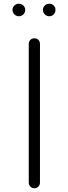

<svg xmlns="http://www.w3.org/2000/svg" viewBox="-20 -1010 365 1028"><path d="M194 -32Q194 -20 185.5 -11Q177 -2 164 -2Q151 -2 142.5 -11Q134 -20 134 -32V-775Q134 -788 142.5 -796.5Q151 -805 164 -805Q177 -805 185.5 -796.5Q194 -788 194 -775ZM47 -957Q47 -971 57 -980.5Q67 -990 81 -990Q95 -990 105 -980.5Q115 -971 115 -957Q115 -943 105 -933Q95 -923 81 -923Q67 -923 57 -933Q47 -943 47 -957ZM210 -957Q210 -971 220 -980.5Q230 -990 244 -990Q258 -990 267.5 -980.5Q277 -971 277 -957Q277 -943 267.5 -933Q258 -923 244 -923Q230 -923 220 -933Q210 -943 210 -957Z"/></svg>

Font: Tsukimi Rounded
Style: Regular
Weight: 400
Designer: Takashi Funayama
Foundry: Takashi Funayama
Version: Version 1.032; ttfautohint (v1.8.3)